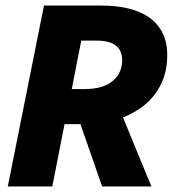

<svg xmlns="http://www.w3.org/2000/svg" viewBox="-20 -670 640 690"><path d="M8 0 138 -650H346Q395 -650 437.5 -640.5Q480 -631 512 -610Q544 -589 562.5 -555Q581 -521 581 -471Q581 -427 568.5 -391.5Q556 -356 534.5 -328.5Q513 -301 484 -281Q455 -261 422 -248L524 0H347L269 -224H212L168 0ZM238 -350H285Q350 -350 384.5 -378.5Q419 -407 419 -454Q419 -524 327 -524H272Z"/></svg>

Font: Source Code Pro Black
Style: Italic
Weight: 900
Italic angle: -11°
Monospace: yes
Designer: Paul D. Hunt, Teo Tuominen
Foundry: Adobe Systems Incorporated
Version: Version 1.050;PS 1.000;hotconv 16.6.51;makeotf.lib2.5.65220